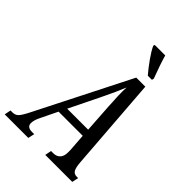

<svg xmlns="http://www.w3.org/2000/svg" viewBox="-310 -1041 1152 1152"><g transform="rotate(45 266.0 -465.5)"><path d="M539 -41 530 0H301L309 -41H328Q355 -41 371 -57.5Q387 -74 387 -107V-127L379 -240H174L122 -133Q105 -99 105 -74Q105 -41 148 -41H166L157 0H-43L-35 -41H-19Q5 -41 19.5 -56Q34 -71 58 -119L359 -714H436L481 -118Q484 -76 494 -58.5Q504 -41 527 -41ZM376 -289 364 -472 362 -513Q359 -558 359 -598L360 -631Q336 -571 292 -481L198 -289ZM296 -921 299 -931H388Q404 -874 438 -784L435 -771H400Q370 -806 340.5 -847.5Q311 -889 296 -921Z"/></g></svg>

Font: Noto Serif Cond
Style: Italic
Weight: 400
Width: 3
Italic angle: -12°
Designer: Monotype Design Team
Foundry: Monotype Imaging Inc.
Version: Version 1.001